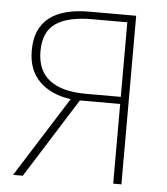

<svg xmlns="http://www.w3.org/2000/svg" viewBox="-49 -705 653 749"><g transform="rotate(5 277.0 -330.0)"><path d="M421.9 0V-312H264.2L67.9 0H29.8L228 -314Q150.9 -324.2 105.5 -368.7Q60.1 -413.1 60.1 -490.2Q60.1 -660.2 272 -660.2H454.1V0ZM284.2 -339.8H421.9V-631.8H284.2Q189 -631.8 141.6 -598.9Q94.2 -565.9 94.2 -490.2Q94.2 -414.6 142.8 -377.2Q191.4 -339.8 284.2 -339.8Z"/></g></svg>

Font: Source Sans 3 ExtraLight
Style: Regular
Weight: 200
Designer: Paul D. Hunt
Foundry: Adobe
Version: Version 3.052;hotconv 1.1.0;makeotfexe 2.6.0